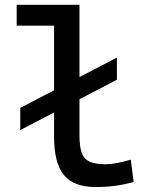

<svg xmlns="http://www.w3.org/2000/svg" viewBox="-20 -752 626 782"><path d="M62.5 -222.2V-312.5L456.1 -517.6V-427.2ZM370.1 9.8Q280.3 9.8 240.2 -39.1Q200.2 -87.9 200.2 -195.3V-732.4H303.7V-200.2Q303.7 -159.2 311.5 -133.3Q319.3 -107.4 342 -95.2Q364.7 -83 409.2 -83Q449.7 -83 512.7 -101.6L524.4 -10.7Q484.9 0 448.5 4.9Q412.1 9.8 370.1 9.8ZM47.9 -647.5V-732.4H209V-647.5Z"/></svg>

Font: Cascadia Code PL
Style: Regular
Weight: 400
Monospace: yes
Designer: Aaron Bell
Foundry: Saja Typeworks
Version: Version 2102.003